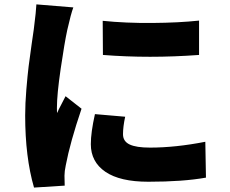

<svg xmlns="http://www.w3.org/2000/svg" viewBox="-20 -805 1040 868"><path d="M445.3 -556.6 444.3 -710.9Q548.8 -700.2 668.5 -701.2Q788.1 -702.1 879.9 -711.9V-556.6Q654.3 -540 445.3 -556.6ZM409.2 -289.1 545.9 -277.3Q536.1 -232.4 536.1 -198.2Q536.1 -166 565.9 -151.9Q595.7 -137.7 658.2 -137.7Q773.4 -137.7 908.2 -164.1L911.1 -2Q807.6 16.6 650.4 16.6Q522.5 16.6 456.5 -28.3Q390.6 -73.2 390.6 -153.3Q390.6 -206.1 409.2 -289.1ZM144.5 -785.2 311.5 -771.5Q300.8 -743.2 284.2 -669.9Q271.5 -611.3 254.4 -494.6Q237.3 -377.9 237.3 -317.4Q237.3 -297.9 238.3 -293.9Q244.1 -308.6 256.8 -332Q269.5 -355.5 276.4 -370.1L348.6 -313.5Q296.9 -161.1 277.3 -57.6Q271.5 -30.3 271.5 -10.7Q271.5 18.6 272.5 34.2L133.8 43Q93.8 -94.7 93.8 -283.2Q93.8 -335.9 99.1 -400.4Q104.5 -464.8 109.4 -504.9Q114.3 -544.9 123 -605Q131.8 -665 132.8 -672.9Q143.6 -757.8 144.5 -785.2Z"/></svg>

Font: GenEi Gothic M Heavy
Style: Regular
Weight: 800
Designer: o_tamon (Modified); [Source Han Sans]
Ryoko NISHIZUKA  (kana & ideographs); Paul D. Hunt (Latin, Greek & Cyrillic); Wenl
Version: Version 1.1a;Original Version 1.004